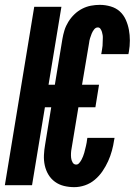

<svg xmlns="http://www.w3.org/2000/svg" viewBox="-39 -763 559 791"><path d="M267 8Q245 8 224.5 3Q204 -2 187.5 -14Q171 -26 160.5 -43.5Q150 -61 145.5 -81.5Q141 -102 142 -124Q143 -146 147 -168L172 -321H146L93 0H-19L102 -735H214L161 -414H187L218 -602Q221 -620 226.5 -638Q232 -656 242.5 -673Q253 -690 267.5 -704Q282 -718 299.5 -727Q317 -736 335.5 -739.5Q354 -743 372 -743Q395 -743 417 -736.5Q439 -730 454.5 -716Q470 -702 479 -682Q488 -662 492 -640.5Q496 -619 496 -596Q496 -573 492 -550L490 -540H378L379 -545Q380 -553 381.5 -560Q383 -567 383.5 -574.5Q384 -582 384 -589Q384 -596 384.5 -603.5Q385 -611 384 -618Q383 -625 381 -631.5Q379 -638 375 -644Q371 -650 364 -650Q355 -650 348.5 -641.5Q342 -633 338.5 -624Q335 -615 332 -605.5Q329 -596 328 -586L299 -414H369L354 -321H284L256 -152Q254 -142 253.5 -132Q253 -122 254 -112.5Q255 -103 260 -94Q265 -85 275 -85Q282 -85 287.5 -91.5Q293 -98 296.5 -104.5Q300 -111 303 -118.5Q306 -126 308 -133Q310 -140 311.5 -147Q313 -154 315 -161Q317 -168 318 -175.5Q319 -183 320 -190L321 -195H433L431 -185Q428 -164 422 -142Q416 -120 406.5 -99Q397 -78 383.5 -58Q370 -38 351.5 -22.5Q333 -7 311 0.5Q289 8 267 8Z"/></svg>

Font: Iosevka Term Curly Hv Obl
Style: Regular
Weight: 900
Italic angle: -9°
Designer: Belleve Invis
Foundry: Belleve Invis
Version: Version 32.3.0